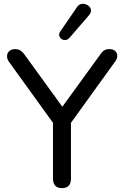

<svg xmlns="http://www.w3.org/2000/svg" viewBox="-20 -966 641 993"><path d="M300 7Q278 7 266 -5.5Q254 -18 254 -42V-365L274 -303L26 -647Q16 -661 16.5 -676.5Q17 -692 28 -702Q39 -712 58 -712Q73 -712 85 -705Q97 -698 108 -682L314 -398H291L497 -682Q508 -699 519 -705.5Q530 -712 547 -712Q565 -712 575.5 -702.5Q586 -693 586.5 -678Q587 -663 575 -647L327 -303L347 -365V-42Q347 7 300 7ZM339 -770Q330 -760 318.5 -759Q307 -758 298 -764.5Q289 -771 286.5 -781Q284 -791 291 -802L378 -929Q387 -942 399 -945Q411 -948 423 -944Q435 -940 442.5 -931.5Q450 -923 450.5 -911.5Q451 -900 441 -888Z"/></svg>

Font: Nunito Medium
Style: Regular
Weight: 500
Designer: Vernon Adams
Foundry: Vernon Adams
Version: Version 3.601